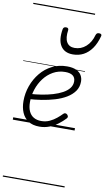

<svg xmlns="http://www.w3.org/2000/svg" viewBox="-147 -1060 903 1610"><g transform="rotate(10 304.5 -255.0)"><path d="M229 19Q171 19 134 -5.5Q97 -30 79 -72.5Q61 -115 61 -170Q61 -237 83.5 -299.5Q106 -362 147 -412Q188 -462 245 -490.5Q302 -519 372 -519Q419 -519 449.5 -505Q480 -491 494 -467Q508 -443 508 -413Q508 -366 483 -331Q458 -296 416 -271Q374 -246 320.5 -230Q267 -214 209.5 -205Q152 -196 97 -193L107 -238Q155 -241 204 -249Q253 -257 297 -270Q341 -283 376 -302Q411 -321 431 -346.5Q451 -372 451 -404Q451 -437 429 -453.5Q407 -470 365 -470Q308 -470 262 -444Q216 -418 183.5 -375Q151 -332 133.5 -279Q116 -226 116 -171Q116 -124 130.5 -92.5Q145 -61 172 -45.5Q199 -30 236 -30Q275 -30 307 -45Q339 -60 364.5 -81Q390 -102 409 -122Q418 -130 426 -129Q434 -128 441 -122Q448 -115 450 -106.5Q452 -98 444 -89Q419 -62 386 -37Q353 -12 313.5 3.5Q274 19 229 19ZM400 -626Q328 -626 296 -676.5Q264 -727 280 -820Q282 -830 288.5 -835Q295 -840 306 -840Q318 -840 323 -834.5Q328 -829 327 -820Q317 -753 337.5 -717.5Q358 -682 405 -682Q460 -682 501.5 -719Q543 -756 560 -819Q564 -830 570 -834.5Q576 -839 587 -839Q600 -839 605.5 -833.5Q611 -828 608 -818Q591 -754 561 -711.5Q531 -669 490.5 -647.5Q450 -626 400 -626ZM0 475H526V485H0ZM0 -20H526V0H0ZM0 -505H526V-500H0ZM0 -995H526V-985H0Z"/></g></svg>

Font: Playwrite CZ Guides
Style: Regular
Weight: 400
Designer: Veronika Burian, José Scaglione
Foundry: TypeTogether
Version: Version 1.003